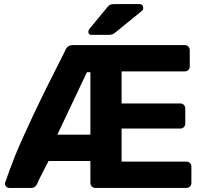

<svg xmlns="http://www.w3.org/2000/svg" viewBox="-20 -921 1004 941"><path d="M26 0Q17 0 10.5 -6.5Q4 -13 4 -21Q4 -26 7 -31Q17 -59 27.5 -88.5Q38 -118 52.5 -154Q67 -190 88 -237Q109 -284 138 -346Q167 -408 207 -489Q247 -570 300 -674Q304 -685 313 -692.5Q322 -700 335 -700H885Q896 -700 903 -693Q910 -686 910 -675V-595Q910 -585 903 -578Q896 -571 885 -571H576V-414H863Q874 -414 881 -407Q888 -400 888 -389V-315Q888 -305 881 -298Q874 -291 863 -291H576V-129H893Q904 -129 911 -122Q918 -115 918 -104V-25Q918 -14 911 -7Q904 0 893 0H447Q437 0 430 -7Q423 -14 423 -25V-132H218Q201 -99 190.5 -78.5Q180 -58 174.5 -47Q169 -36 166.5 -30Q164 -24 162 -20Q159 -13 152 -6.5Q145 0 132 0ZM261 -261H423V-567H406ZM429 -750Q413 -750 413 -766Q413 -774 418 -779L503 -882Q512 -894 519.5 -897.5Q527 -901 540 -901H663Q682 -901 682 -881Q682 -874 677 -869L548 -764Q540 -757 532 -753.5Q524 -750 511 -750Z"/></svg>

Font: Rubik SemiBold
Style: Regular
Weight: 600
Designer: Hubert and Fischer
Foundry: Hubert and Fischer
Version: Version 2.300;gftools[0.9.30]